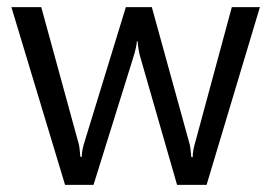

<svg xmlns="http://www.w3.org/2000/svg" viewBox="-20 -520 763 540"><path d="M711 -500 561 0H478L375 -358Q372 -368 370 -379.5Q368 -391 367 -404H365Q364 -388 355 -359L243 0H163L12 -500H96L199 -124Q202 -116 203.5 -104.5Q205 -93 206 -79H210Q210 -90 212.5 -101.5Q215 -113 219 -125L334 -500H407L511 -123Q514 -114 515.5 -103Q517 -92 518 -78H522Q522 -88 524 -99Q526 -110 530 -123L632 -500Z"/></svg>

Font: A Tai Tham KH New
Style: Regular
Weight: 400
Designer: Sangdang Kengtung
Foundry: Sangdang Kengtung
Version: Version 1.002